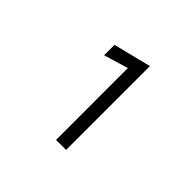

<svg xmlns="http://www.w3.org/2000/svg" viewBox="-110 -832 690 690"><g transform="rotate(45 235.0 -487.0)"><path d="M152 -611V-664L296 -700V-274H245V-639Z"/></g></svg>

Font: jost-mod-400
Style: Regular
Weight: 400
Version: Version 3.200; ttfautohint (v0.97) -l 8 -r 50 -G 200 -x 14 -